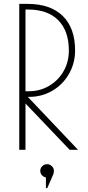

<svg xmlns="http://www.w3.org/2000/svg" viewBox="-20 -770 453 987"><path d="M79 -750H122Q239 -750 302.5 -688Q366 -626 366 -511Q366 -445 334.5 -390Q303 -335 249 -303.5Q195 -272 130 -272H123L381 0H338L111 -238V0H79ZM129 -301Q186 -301 233 -329Q280 -357 307 -404.5Q334 -452 334 -510Q334 -611 279.5 -666Q225 -721 124 -721H111V-301ZM257 110Q257 117 254 126L223 197H216V142Q204 140 195.5 130.5Q187 121 187 108Q187 94 197.5 84Q208 74 222 74Q236 74 246.5 84Q257 94 257 108Z"/></svg>

Font: Poiret One
Style: Regular
Weight: 400
Designer: Denis Masharov (denis.masharov@gmail.com), Cyreal (Charset Expansion)
Foundry: Denis Masharov
Version: Version 1.101